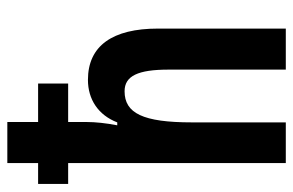

<svg xmlns="http://www.w3.org/2000/svg" viewBox="-158 -642 800 524"><g transform="rotate(-90 242.0 -380.0)"><path d="M171 -760H59V-676H2V-594H59V0H170V-256C170 -390 195 -440 255 -440C297 -440 314 -403 314 -320V0H426V-349C426 -473 379 -540 286 -540C233 -540 190 -512 170 -460H162C168 -491 171 -520 171 -543V-594H276V-676H171Z"/></g></svg>

Font: Noto Sans Lao Looped ExtraCondensed SemiBold
Style: Regular
Weight: 600
Width: 2
Designer: Mark Frömberg, Ben Mitchell
Foundry: The Fontpad Ltd
Version: Version 1.002